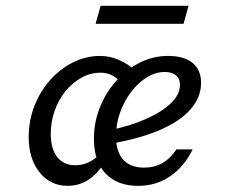

<svg xmlns="http://www.w3.org/2000/svg" viewBox="-20 -614 775 646"><path d="M208.1 11.3Q149.2 11.3 112.9 -34.3Q76.6 -79.8 76.6 -153.2Q76.6 -208.9 96 -258.1Q115.3 -307.3 149.2 -345.2Q183.1 -383.1 226.2 -404.4Q269.4 -425.8 316.9 -425.8Q349.2 -425.8 379.8 -412.5Q410.5 -399.2 437.9 -375L391.1 -329Q379 -348.4 360.1 -358.9Q341.1 -369.4 318.5 -369.4Q284.7 -369.4 254.4 -352.8Q224.2 -336.3 200.8 -307.7Q177.4 -279 164.1 -241.9Q150.8 -204.8 150.8 -163.7Q150.8 -112.9 172.6 -85.5Q194.4 -58.1 233.9 -58.1Q271.8 -58.1 302.8 -83.5Q333.9 -108.9 354 -156.5L350.8 -105.6Q327.4 -49.2 290.7 -19Q254 11.3 208.1 11.3ZM445.2 11.3Q374.2 11.3 335.1 -30.2Q296 -71.8 296 -146.8Q296 -202.4 316.1 -252.8Q336.3 -303.2 371 -341.9Q405.6 -380.6 450.4 -403.2Q495.2 -425.8 545.2 -425.8Q599.2 -425.8 627.8 -402.4Q656.5 -379 656.5 -335.5Q656.5 -286.3 620.6 -245.6Q584.7 -204.8 514.9 -175.4Q445.2 -146 344.4 -129L345.2 -175Q416.1 -189.5 470.2 -213.3Q524.2 -237.1 554.8 -266.5Q585.5 -296 585.5 -328.2Q585.5 -349.2 572.2 -360.5Q558.9 -371.8 533.9 -371.8Q503.2 -371.8 473.8 -353.6Q444.4 -335.5 421 -304.4Q397.6 -273.4 383.9 -235.1Q370.2 -196.8 370.2 -155.6Q370.2 -104 394.4 -77Q418.5 -50 465.3 -50Q499.2 -50 526.2 -65.3Q553.2 -80.6 573.4 -111.3H628.2Q599.2 -52.4 552 -20.6Q504.8 11.3 445.2 11.3ZM301.6 -533.9 318.5 -594.4H614.5L597.6 -533.9Z"/></svg>

Font: Playfair 5pt SemiExpanded Light
Style: Italic
Weight: 300
Width: 6
Italic angle: -15.6°
Designer: Claus Eggers Sørensen
Foundry: Claus Eggers Sørensen
Version: Version 2.203